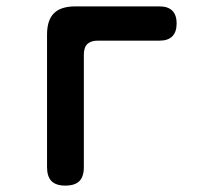

<svg xmlns="http://www.w3.org/2000/svg" viewBox="-20 -570 640 600"><path d="M184 10Q155 10 141 -4Q127 -18 127 -48V-462Q127 -507 148.5 -528.5Q170 -550 215 -550H479Q505 -550 518.5 -536.5Q532 -523 532 -497Q532 -470 518.5 -456.5Q505 -443 479 -443H286Q264 -443 253 -432.5Q242 -422 242 -399V-48Q242 -18 228 -4Q214 10 184 10Z"/></svg>

Font: Maple Mono SemiBold
Style: Regular
Weight: 600
Monospace: yes
Designer: subframe7536
Version: Version 7.000